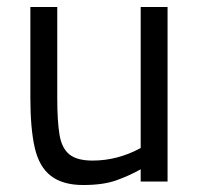

<svg xmlns="http://www.w3.org/2000/svg" viewBox="-20 -520 572 550"><path d="M245 -60Q317 -60 383 -96V-500H460V0H383V-35Q351 -17 313.5 -3.5Q276 10 218 10Q160 10 126 -16Q92 -42 79.5 -97Q67 -152 67 -239V-500H144V-239Q144 -173 150.5 -134Q157 -95 179 -77.5Q201 -60 245 -60Z"/></svg>

Font: Cairo-CLs
Style: CLs-Regular
Weight: 400
Version: Version 3.130;gftools[0.9.24]